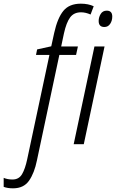

<svg xmlns="http://www.w3.org/2000/svg" viewBox="-141 -785 631 1045"><path d="M-70 240Q-12 240 17 198.5Q46 157 60 88L182 -486H273L283 -532H192L207 -603Q220 -662 240.5 -690Q261 -718 300 -718Q325 -718 352 -706L369 -751Q339 -765 299 -765Q236 -765 204 -726Q172 -687 154 -606L138 -533L61 -516L55 -486H128L7 82Q-4 134 -21 163Q-38 192 -73 192Q-100 192 -121 183V232Q-100 240 -70 240ZM427 -638Q447 -638 458.5 -655Q470 -672 470 -695Q470 -727 440 -727Q418 -727 407 -709Q396 -691 396 -671Q396 -638 427 -638ZM260 0H315L428 -532H373Z"/></svg>

Font: Noto Sans Display SemiCondensed Light
Style: Italic
Weight: 300
Width: 4
Italic angle: -12°
Designer: Monotype Design Team
Foundry: Monotype Imaging Inc.
Version: Version 1.900